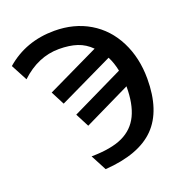

<svg xmlns="http://www.w3.org/2000/svg" viewBox="-156 -834 1116 1177"><g transform="rotate(-20 402.0 -245.5)"><path d="M314.9 -583.5Q178.7 -583.5 65.4 -477.1L8.8 -584Q140.6 -698.2 326.2 -698.2Q455.1 -698.2 554.4 -639.2Q653.8 -580.1 708.3 -471.9Q762.7 -363.8 762.7 -227.5Q762.7 -19 658.7 86.2Q554.7 191.4 333 206.5L278.8 103.5Q408.7 102.1 482.9 67.1Q557.1 32.2 591.8 -40Q626.5 -112.3 626.5 -225.1V-227.1L323.7 -80.1L277.8 -168.9L616.2 -333Q605.5 -386.7 583.5 -429.2L228.5 -258.8L182.6 -347.7L522 -510.7Q482.9 -550.3 432.9 -566.9Q382.8 -583.5 314.9 -583.5Z"/></g></svg>

Font: Liberation Sans
Style: Bold
Weight: 700
Designer: Steve Matteson
Foundry: Ascender Corporation
Version: Version 2.1.5